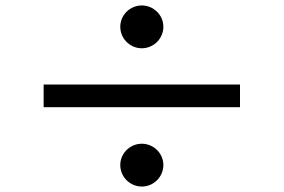

<svg xmlns="http://www.w3.org/2000/svg" viewBox="-20 -729 1040 704"><path d="M500 -709C457 -709 421 -674 421 -631C421 -587 457 -552 500 -552C543 -552 579 -587 579 -631C579 -674 543 -709 500 -709ZM860 -419H140V-336H860ZM500 -202C457 -202 421 -167 421 -124C421 -80 457 -45 500 -45C543 -45 579 -80 579 -124C579 -167 543 -202 500 -202Z"/></svg>

Font: Noto Sans CJK TC Medium
Style: Regular
Weight: 500
Designer: Ryoko NISHIZUKA 西塚涼子 (kana, bopomofo & ideographs); Paul D. Hunt (Latin, Greek & Cyrillic); Sandoll Communications 산돌커뮤니
Foundry: Adobe
Version: Version 2.004;hotconv 1.0.118;makeotfexe 2.5.65603